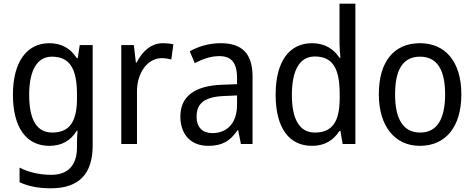

<svg xmlns="http://www.w3.org/2000/svg" viewBox="-20 -780 2568 1040"><path d="M247 -546C124 -546 50 -443 50 -267C50 -89 123 10 247 10C313 10 362 -17 396 -72H400C398 -53 397 -18 397 0V19C397 117 346 167 258 167C194 167 135 153 86 128V207C133 229 188 240 255 240C411 240 482 159 482 8V-536H412L401 -465H396C360 -521 310 -546 247 -546ZM261 -473C355 -473 397 -413 397 -268V-246C397 -119 355 -62 263 -62C180 -62 138 -130 138 -266C138 -399 181 -473 261 -473Z M862 -546C798 -546 750 -501 720 -441H716L705 -536H637V0H722V-284C722 -391 783 -465 856 -465C873 -465 893 -462 908 -458L919 -540C902 -544 881 -546 862 -546Z M1176 -546C1112 -546 1053 -528 1008 -502L1035 -438C1077 -460 1121 -476 1168 -476C1231 -476 1264 -443 1264 -357V-324L1184 -321C1032 -316 957 -256 957 -149C957 -49 1016 10 1108 10C1185 10 1227 -17 1267 -75H1270L1285 0H1348V-364C1348 -486 1295 -546 1176 -546ZM1196 -260 1264 -263V-213C1264 -111 1208 -59 1131 -59C1079 -59 1045 -87 1045 -149C1045 -218 1085 -256 1196 -260Z M1670 10C1742 10 1788 -23 1819 -71H1824L1836 0H1905V-760H1819V-545C1819 -524 1822 -489 1824 -467H1819C1788 -514 1740 -546 1670 -546C1549 -546 1473 -450 1473 -267C1473 -84 1548 10 1670 10ZM1686 -62C1602 -62 1561 -134 1561 -266C1561 -396 1601 -474 1685 -474C1786 -474 1820 -404 1820 -269V-248C1820 -123 1781 -62 1686 -62Z M2479 -269C2479 -448 2390 -546 2256 -546C2113 -546 2032 -446 2032 -269C2032 -95 2120 10 2254 10C2396 10 2479 -95 2479 -269ZM2120 -269C2120 -400 2161 -473 2255 -473C2349 -473 2391 -400 2391 -269C2391 -138 2349 -62 2256 -62C2162 -62 2120 -138 2120 -269Z"/></svg>

Font: Noto Sans Gurmukhi SemiCondensed
Style: Regular
Weight: 400
Width: 4
Designer: Jelle Bosma - Monotype Design Team
Foundry: Monotype Imaging Inc.
Version: Version 2.004